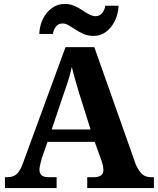

<svg xmlns="http://www.w3.org/2000/svg" viewBox="-20 -953 800 973"><path d="M5 0V-55H16Q34 -55 48 -60.5Q62 -66 74 -81.5Q86 -97 97 -128L312 -714H458L669 -117Q679 -96 690 -81.5Q701 -67 715 -61Q729 -55 747 -55H760V0H422V-55H457Q476 -55 490 -63Q504 -71 504 -92Q504 -100 502.5 -108Q501 -116 499 -123.5Q497 -131 495 -137L460 -234H221L192 -152Q190 -143 187 -132.5Q184 -122 182 -111.5Q180 -101 180 -93Q180 -74 191 -64.5Q202 -55 227 -55H267V0ZM242 -297H439L381 -481Q372 -512 362 -546Q352 -580 344 -614Q339 -591 333 -569.5Q327 -548 320 -527Q313 -506 305 -484ZM453.7 -771Q427 -771 404.5 -780.5Q382 -790 363.5 -802.5Q345 -815 328.8 -824.5Q312.7 -834 297 -834Q275 -834 263 -817.7Q251 -801.4 248 -781H179Q181 -824 198 -858Q215 -892 243.5 -912.5Q272 -933 308 -933Q334.6 -933 356.3 -923.5Q378 -914 396.5 -901.5Q415 -889 432.2 -880Q449.3 -871 465 -871Q485 -871 498 -887Q511 -903 513.6 -924H581Q579 -881 561.5 -846Q544 -811 516.5 -791Q489 -771 453.7 -771Z"/></svg>

Font: Noto Serif Hentaigana EL
Style: Regular
Weight: 400
Designer: Kazuhiro Yamada
Foundry: nipponia
Version: Version 1.000